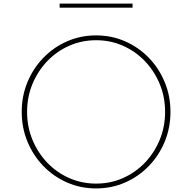

<svg xmlns="http://www.w3.org/2000/svg" viewBox="-20 -1038 1075 1074"><path d="M517.5 16Q604 16 679.5 -17Q755 -50 812 -108.8Q869 -167.5 901.2 -245.2Q933.5 -323 933.5 -412Q933.5 -501.5 901.2 -579Q869 -656.5 812 -715.2Q755 -774 679.5 -807Q604 -840 517.5 -840Q431 -840 355.5 -807Q280 -774 223 -715.2Q166 -656.5 133.8 -579Q101.5 -501.5 101.5 -412Q101.5 -323 133.8 -245.2Q166 -167.5 223 -108.8Q280 -50 355.5 -17Q431 16 517.5 16ZM517.5 -11Q437.5 -11 367.2 -42Q297 -73 244.2 -128.2Q191.5 -183.5 161.5 -256.2Q131.5 -329 131.5 -412Q131.5 -495.5 161.5 -568Q191.5 -640.5 244.2 -695.8Q297 -751 367.2 -782Q437.5 -813 517.5 -813Q598 -813 668 -782Q738 -751 790.8 -695.8Q843.5 -640.5 873.5 -568Q903.5 -495.5 903.5 -412Q903.5 -329 873.5 -256.2Q843.5 -183.5 790.8 -128.2Q738 -73 668 -42Q598 -11 517.5 -11ZM313.5 -995H721.5V-1018H313.5Z"/></svg>

Font: Spartan Thin
Style: Regular
Weight: 100
Designer: Matt Bailey, Mirko Velimirovic
Foundry: Matt Bailey
Version: Version 1.003; ttfautohint (v1.8.3)